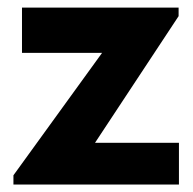

<svg xmlns="http://www.w3.org/2000/svg" viewBox="-20 -496 519 516"><path d="M16.1 -24.9 254.4 -354H39.1V-475.6H460V-452.6L235.4 -112.3H460.9V0H16.1Z"/></svg>

Font: Selawik
Style: Bold
Weight: 700
Designer: Aaron Bell
Foundry: Microsoft Corporation
Version: Version 1.01